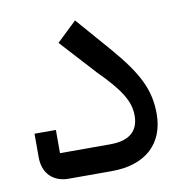

<svg xmlns="http://www.w3.org/2000/svg" viewBox="-63 -559 594 619"><g transform="rotate(-10 234.0 -249.5)"><path d="M113 0H255C366 0 429 -60 429 -157C429 -234 401 -292 322 -384L222 -499L157 -437L262 -322C333 -251 358 -210 358 -164C358 -124 339 -86 265 -86H100V-162H30V-85C30 -30 65 0 113 0Z"/></g></svg>

Font: IBM Plex Arabic
Style: Regular
Weight: 400
Designer: Mike Abbink, Paul van der Laan, Pieter van Rosmalen, Wael Morcos, Khajak Apelian
Foundry: Bold Monday
Version: Version 1.0